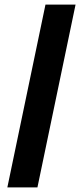

<svg xmlns="http://www.w3.org/2000/svg" viewBox="-20 -749 349 836"><path d="M12 67 178 -729H309L143 67Z"/></svg>

Font: Mona Sans ExtraLight
Style: Bold Italic
Weight: 700
Italic angle: -11.6951°
Version: Version 2.000